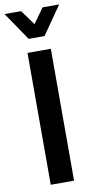

<svg xmlns="http://www.w3.org/2000/svg" viewBox="-136 -949 486 990"><g transform="rotate(-10 107.0 -454.0)"><path d="M45.9 -690.4H168V0H45.9ZM-36.1 -908.2H50.8L107.4 -830.1L163.1 -908.2H250L147.5 -760.7H64.5Z"/></g></svg>

Font: Dinish Condensed
Style: Bold
Weight: 700
Width: 3
Designer: Bert Driehuis
Foundry: Playbeing
Version: Version 3.006; git-39231f3c-release